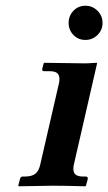

<svg xmlns="http://www.w3.org/2000/svg" viewBox="-20 -651 379 672"><path d="M121.1 -76.2 186 -357.9Q188 -363.8 188 -375Q188 -388.7 179.9 -395.3Q171.9 -401.9 152.8 -401.9H133.8Q126.5 -401.9 127.9 -410.2L132.8 -429.2L134.8 -431.2Q245.6 -429.2 280.8 -429.2L318.8 -431.2L319.8 -429.2L238.8 -76.2Q236.8 -70.3 236.8 -60.1Q236.8 -46.4 244.6 -39.8Q252.4 -33.2 271 -33.2H279.8Q288.6 -33.2 287.1 -23.9L280.8 -1L278.8 1Q204.1 -1 165 -1L45.9 1L43.9 -1L49.8 -23.9Q51.3 -33.2 60.1 -33.2H67.9Q92.3 -33.2 104.5 -43.7Q116.7 -54.2 121.1 -76.2ZM237.1 -528.6Q220.2 -545.9 220.2 -570.8Q220.2 -595.7 237.1 -613.3Q253.9 -630.9 278.8 -630.9Q303.7 -630.9 321.3 -613.3Q338.9 -595.7 338.9 -570.8Q338.9 -545.9 321.3 -528.6Q303.7 -511.2 278.8 -511.2Q253.9 -511.2 237.1 -528.6Z"/></svg>

Font: Linux Libertine G
Style: Bold Italic
Weight: 700
Italic angle: -11.5°
Designer: Philipp H. Poll
Foundry: Philipp H. Poll
Version: Version 4.1.0